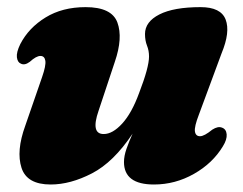

<svg xmlns="http://www.w3.org/2000/svg" viewBox="-20 -492 664 525"><path d="M587 -143Q598.5 -139 599.8 -124.8Q601 -110.5 589.5 -92Q561.5 -45.5 510.2 -16.5Q459 12.5 401 12.5Q319 12.5 319 -49Q319 -65.5 326 -85.5Q333 -105.5 342.5 -126.5Q290.5 -48.5 231.5 -18Q172.5 12.5 118.5 12.5Q53.5 12.5 38.8 -33.2Q24 -79 49 -148L95 -281Q106 -312.5 104 -325.8Q102 -339 90.5 -339Q79 -339 61.5 -323Q47.5 -312.5 37 -318Q28 -321.5 26.2 -335.2Q24.5 -349 35.5 -371.5Q58.5 -416 104.5 -444.2Q150.5 -472.5 214 -472.5Q285.5 -472.5 301 -430.5Q316.5 -388.5 294 -323L249.5 -189Q227.5 -125.5 263.5 -125.5Q288 -125.5 314.2 -154.2Q340.5 -183 360.5 -238Q387.5 -308 387.5 -337.5Q387.5 -353.5 382 -367.2Q376.5 -381 376.5 -399Q376.5 -432.5 415.8 -452.5Q455 -472.5 528.5 -472.5Q584 -472.5 597 -438.5Q610 -404.5 586 -346.5L524 -179Q511 -145.5 513 -132.5Q515 -119.5 527 -119.5Q538.5 -119.5 560.5 -137.5Q576 -147.5 587 -143Z"/></svg>

Font: Fraunces 72pt Soft Black
Style: Italic
Weight: 900
Italic angle: -16°
Version: Version 1.000;[b76b70a41]